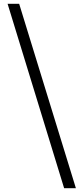

<svg xmlns="http://www.w3.org/2000/svg" viewBox="-20 -813 440 1012"><path d="M380 179 81 -793H20L318 179Z"/></svg>

Font: Noto Serif CJK TC
Style: Bold
Weight: 700
Designer: Ryoko NISHIZUKA 西塚涼子 (kana & ideographs); Frank Grießhammer (Latin, Greek & Cyrillic); Wenlong ZHANG 张文龙 (bopomofo); San
Foundry: Adobe
Version: Version 2.001;hotconv 1.1.0;makeotfexe 2.6.0